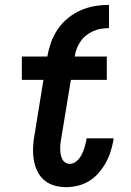

<svg xmlns="http://www.w3.org/2000/svg" viewBox="-20 -763 540 791"><path d="M251 8Q225 8 201 0.5Q177 -7 159.5 -23Q142 -39 132 -61.5Q122 -84 118.5 -109.5Q115 -135 116.5 -161Q118 -187 123 -212L159 -434H70V-530H175Q180 -559 190 -587.5Q200 -616 217.5 -642Q235 -668 259.5 -688Q284 -708 312.5 -720.5Q341 -733 370.5 -738Q400 -743 429 -743V-647Q413 -647 396.5 -644.5Q380 -642 364.5 -635Q349 -628 335 -617Q321 -606 311.5 -592Q302 -578 296 -562Q290 -546 288 -530H420V-434H272L233 -197Q231 -186 229.5 -175Q228 -164 228 -152.5Q228 -141 229.5 -130.5Q231 -120 235 -110.5Q239 -101 247.5 -94.5Q256 -88 267 -88Q283 -88 296 -99.5Q309 -111 316.5 -126Q324 -141 328.5 -156.5Q333 -172 336 -187Q336 -189 336 -190Q336 -191 337 -193H448Q448 -190 447.5 -187.5Q447 -185 447 -183Q442 -158 434.5 -135Q427 -112 414.5 -90Q402 -68 384.5 -48.5Q367 -29 345 -16Q323 -3 299 2.5Q275 8 251 8Z"/></svg>

Font: Iosevka Slab Oblique
Style: Bold
Weight: 700
Italic angle: -9°
Monospace: yes
Designer: Belleve Invis
Foundry: Belleve Invis
Version: Version 11.1.1; ttfautohint (v1.8.3)